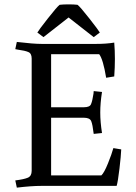

<svg xmlns="http://www.w3.org/2000/svg" viewBox="-20 -851 623 879"><path d="M214 -312V-48H444Q457 -60 474.5 -103.5Q492 -147 499 -173L535 -167Q534 -139 527 -79.5Q520 -20 514 0H170Q124 0 57 8L50 -25Q90 -30 107.5 -37.5Q125 -45 125 -69V-583Q125 -607 109 -613Q96 -619 60 -624L50 -626L57 -659Q133 -650 170 -650H421Q466 -650 503 -656Q506 -620 506 -581Q506 -542 503 -501L466 -495Q452 -580 434 -603H214V-360H364Q392 -360 397 -375Q403 -389 408 -422L409 -434L447 -430Q439 -380 439 -336Q439 -292 447 -242L409 -238Q404 -281 397.5 -296.5Q391 -312 364 -312ZM335 -829Q347 -820 389 -766.5Q431 -713 437 -702L409 -681L294 -771L179 -681L151 -702Q157 -713 199 -766.5Q241 -820 253 -829Q269 -831 294 -831Q319 -831 335 -829Z"/></svg>

Font: Buenard
Style: Regular
Weight: 400
Designer: Gustavo Ibarra
Foundry: FontFuror
Version: Version 1.001 2011